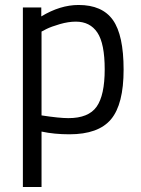

<svg xmlns="http://www.w3.org/2000/svg" viewBox="-20 -530 567 772"><path d="M72 222V-500H146V-464Q222 -510 296 -510Q391 -510 434 -449.5Q477 -389 477 -250Q477 -111 426.5 -50.5Q376 10 259 10Q198 10 147 -1V222ZM285 -443Q255 -443 220.5 -433Q186 -423 166 -413L147 -403V-66Q218 -55 255 -55Q336 -55 368.5 -101Q401 -147 401 -251Q401 -355 371.5 -399Q342 -443 285 -443Z"/></svg>

Font: Titillium Web[RUS by Daymarius]
Style: Regular
Weight: 400
Designer: Cyrillization by Daymarius
Foundry: Cyrillization by Daymarius
Version: Version 1.002 September 11, 2018